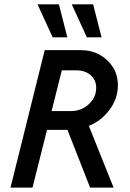

<svg xmlns="http://www.w3.org/2000/svg" viewBox="-20 -853 589 873"><path d="M27.8 0 183.3 -625H347.2Q395.1 -625 433 -604.2Q470.8 -583.3 493.4 -547.6Q516 -511.8 516 -465.3Q516 -404.2 478.1 -353.8Q440.3 -303.5 384 -280.6L496.5 0H389.6L286.8 -262.5H193.8L127.8 0ZM214.6 -347.9H302.1Q350 -347.9 383.7 -379.2Q417.4 -410.4 417.4 -453.5Q417.4 -488.9 392.4 -511.1Q367.4 -533.3 324.3 -533.3H261.1ZM375 -683.3 306.2 -833.3H403.5L441.7 -683.3ZM219.4 -683.3 150.7 -833.3H247.9L286.1 -683.3Z"/></svg>

Font: Afacad Medium
Style: Italic
Weight: 500
Italic angle: -14°
Designer: Kristian Moeller
Foundry: Dicotype
Version: Version 1.000; ttfautohint (v1.8.4.7-5d5b)